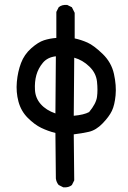

<svg xmlns="http://www.w3.org/2000/svg" viewBox="-20 -803 540 807"><path d="M246.1 -15.6 226.6 -25.4Q216.8 -37.1 214.8 -52.7L212.9 -244.1Q181.6 -252 153.3 -265.6Q125 -279.3 96.7 -307.6Q68.4 -335.9 57.6 -376Q46.9 -416 50.8 -459Q54.7 -502 68.4 -538.1Q82 -574.2 111.3 -600.1Q140.6 -626 165 -633.8Q189.5 -641.6 216.8 -643.6V-752.9L226.6 -772.5Q240.2 -784.2 262.7 -782.2L282.2 -772.5L293.9 -749V-641.6Q321.3 -635.7 347.7 -624Q374 -612.3 411.1 -576.7Q448.2 -541 459 -492.2Q469.7 -443.4 465.8 -402.3Q461.9 -361.3 450.2 -336.9Q438.5 -312.5 411.1 -284.2Q383.8 -255.9 353.5 -249Q323.2 -242.2 290 -238.3L292 -44.9L282.2 -25.4Q268.6 -13.7 246.1 -15.6ZM212.9 -326.2 214.8 -566.4Q179.7 -562.5 160.2 -539.1Q140.6 -515.6 132.8 -487.3Q125 -459 127 -424.8Q128.9 -390.6 151.4 -365.2Q173.8 -339.8 212.9 -326.2ZM354.5 -332Q383.8 -367.2 387.7 -395.5Q391.6 -423.8 387.7 -460Q383.8 -496.1 355.5 -523.4Q327.1 -550.8 292 -560.5L290 -316.4Q333 -320.3 354.5 -332Z"/></svg>

Font: JasonHandwriting4
Style: Regular
Weight: 400
Version: Version 1.01.21